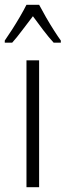

<svg xmlns="http://www.w3.org/2000/svg" viewBox="-43 -785 275 805"><path d="M121 0H68V-532H121ZM121 -765Q133 -742 150 -712.5Q167 -683 184 -656.5Q201 -630 212 -615V-606H182Q161 -629 138.5 -658.5Q116 -688 95 -717Q74 -690 50.5 -658.5Q27 -627 8 -606H-23V-615Q-9 -635 8 -661.5Q25 -688 41 -715.5Q57 -743 68 -765Z"/></svg>

Font: Noto Sans Gurmukhi ExtraCondensed Light
Style: Regular
Weight: 300
Width: 2
Designer: Jelle Bosma - Monotype Design Team
Foundry: Monotype Imaging Inc.
Version: Version 2.004; ttfautohint (v1.8.4.7-5d5b)